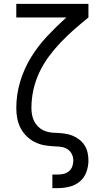

<svg xmlns="http://www.w3.org/2000/svg" viewBox="-20 -755 540 990"><path d="M250 215V145H279Q295 145 310 141Q325 137 336.5 127Q348 117 353 102.5Q358 88 358 73Q358 56 351 41Q344 26 331 16.5Q318 7 301.5 3.5Q285 0 269 0Q242 -1 215 -5Q188 -9 163.5 -20.5Q139 -32 119 -51Q99 -70 86.5 -94Q74 -118 69 -144.5Q64 -171 64 -198Q64 -267 84 -334Q104 -401 140 -459.5Q176 -518 223.5 -568.5Q271 -619 322 -665H64V-735H436V-665Q399 -635 363 -603.5Q327 -572 294 -537.5Q261 -503 232.5 -464.5Q204 -426 183.5 -383Q163 -340 152.5 -293Q142 -246 142 -198Q142 -181 145 -164Q148 -147 155.5 -131.5Q163 -116 175 -103.5Q187 -91 202.5 -83.5Q218 -76 235 -73Q252 -70 269 -70H270Q291 -69 311.5 -66.5Q332 -64 351.5 -56.5Q371 -49 387.5 -36.5Q404 -24 415.5 -6.5Q427 11 431.5 31.5Q436 52 436 72Q436 103 425.5 132Q415 161 392 180.5Q369 200 339 207.5Q309 215 279 215Z"/></svg>

Font: Iosevka MaddieWtf
Style: Regular
Weight: 400
Monospace: yes
Designer: Belleve Invis
Foundry: Belleve Invis
Version: Version 31.3.0; ttfautohint (v1.8.3)